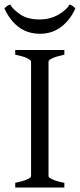

<svg xmlns="http://www.w3.org/2000/svg" viewBox="-34 -839 357 859"><path d="M34.2 0V-21Q67.4 -27.8 86.2 -35.9Q105 -43.9 105 -50.8V-564Q105 -569.8 87.2 -578.6Q69.3 -587.4 34.2 -594.2V-615.2H253.9V-594.2Q220.7 -587.4 201.9 -579.1Q183.1 -570.8 183.1 -564V-50.8Q183.1 -44.9 200.9 -36.4Q218.8 -27.8 253.9 -21V0ZM303.2 -801.3Q288.6 -769.5 270.3 -748Q252 -726.6 231.7 -713.1Q211.4 -699.7 189.5 -693.8Q167.5 -688 145.5 -688Q121.6 -688 99.1 -693.8Q76.7 -699.7 56.4 -713.1Q36.1 -726.6 18.3 -748Q0.5 -769.5 -14.2 -801.3Q-8.3 -808.1 -2.4 -812Q3.4 -815.9 11.7 -818.8Q23.9 -796.4 57.6 -773.9Q91.3 -751.5 143.6 -752Q191.4 -752 228.5 -774.2Q265.6 -796.4 277.3 -818.8Q285.6 -815.9 291.5 -812Q297.4 -808.1 303.2 -801.3Z"/></svg>

Font: Akkhara
Style: Regular
Weight: 400
Designer: J. Victor Gaultney
Version: Version 1.00 June 13, 2006, initial release